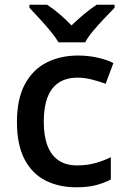

<svg xmlns="http://www.w3.org/2000/svg" viewBox="-20 -786 533 816"><path d="M304 10Q230 10 173 -19Q116 -48 84 -109.5Q52 -171 52 -267Q52 -366 86 -428.5Q120 -491 178.5 -520.5Q237 -550 312 -550Q355 -550 395 -541Q435 -532 462 -518L429 -430Q402 -440 370.5 -448Q339 -456 311 -456Q262 -456 230 -435Q198 -414 182 -372.5Q166 -331 166 -268Q166 -208 182 -166.5Q198 -125 229.5 -104Q261 -83 307 -83Q350 -83 385.5 -93Q421 -103 451 -118V-23Q422 -8 387.5 1Q353 10 304 10ZM229 -606Q215 -629 193 -655.5Q171 -682 147 -708Q123 -734 105 -753V-766H180Q206 -749 232.5 -726.5Q259 -704 284 -678Q311 -704 338 -726.5Q365 -749 391 -766H467V-753Q448 -734 423.5 -708Q399 -682 376.5 -655.5Q354 -629 342 -606Z"/></svg>

Font: Noto Sans Oriya Medium
Style: Regular
Weight: 500
Version: Version 2.003